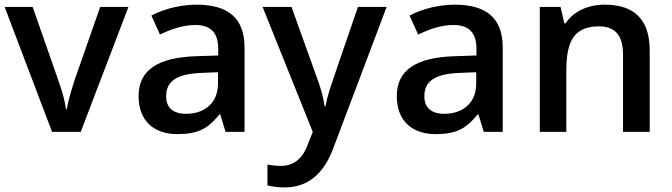

<svg xmlns="http://www.w3.org/2000/svg" viewBox="-20 -570 2906 830"><path d="M329.1 0 535.2 -540H413.1L303.2 -226.1C283.2 -164.1 272 -121.6 269 -98.1H265.1C261.2 -130.9 250 -173.3 231 -226.1L121.1 -540H0L205.1 0Z M1037.1 0V-363.8C1037.1 -492.2 966.3 -549.8 829.1 -549.8C798.3 -549.8 765.1 -545.9 730.5 -538.1C695.8 -529.8 663.6 -518.1 634.3 -502.9L671.4 -420.9C718.3 -442.9 769 -461.9 824.2 -461.9C892.1 -461.9 923.3 -427.7 923.3 -358.9V-330.1L830.1 -327.1C660.6 -321.8 579.1 -266.1 579.1 -154.8C579.1 -49.8 642.1 9.8 748 9.8C789.6 9.8 823.2 3.9 849.6 -8.3C876 -20 902.3 -42.5 928.2 -75.2H932.1L955.1 0ZM784.2 -78.1C727.1 -78.1 698.2 -105.5 698.2 -153.8C698.2 -220.2 745.1 -251 853 -254.9L922.4 -257.8V-210.9C922.4 -168.9 909.7 -136.2 884.8 -113.3C859.4 -89.8 825.7 -78.1 784.2 -78.1Z M1332 0 1312 50.8C1289.6 114.7 1250.5 147 1195.3 147C1173.3 147 1153.3 145 1136.2 141.1V231.9C1160.2 237.3 1185.1 240.2 1210.4 240.2C1308.6 240.2 1378.4 184.1 1420.4 71.8L1651.4 -540H1527.3C1452.6 -322.8 1411.1 -201.7 1403.3 -176.3C1395.5 -150.4 1390.1 -128.9 1387.2 -110.8H1383.3C1377.9 -149.4 1366.7 -190.4 1350.1 -233.9L1240.2 -540H1115.2Z M2153.3 0V-363.8C2153.3 -492.2 2082.5 -549.8 1945.3 -549.8C1914.6 -549.8 1881.3 -545.9 1846.7 -538.1C1812 -529.8 1779.8 -518.1 1750.5 -502.9L1787.6 -420.9C1834.5 -442.9 1885.3 -461.9 1940.4 -461.9C2008.3 -461.9 2039.6 -427.7 2039.6 -358.9V-330.1L1946.3 -327.1C1776.9 -321.8 1695.3 -266.1 1695.3 -154.8C1695.3 -49.8 1758.3 9.8 1864.3 9.8C1905.8 9.8 1939.5 3.9 1965.8 -8.3C1992.2 -20 2018.6 -42.5 2044.4 -75.2H2048.3L2071.3 0ZM1900.4 -78.1C1843.3 -78.1 1814.5 -105.5 1814.5 -153.8C1814.5 -220.2 1861.3 -251 1969.2 -254.9L2038.6 -257.8V-210.9C2038.6 -168.9 2025.9 -136.2 2001 -113.3C1975.6 -89.8 1941.9 -78.1 1900.4 -78.1Z M2788.6 -352.1C2788.6 -483.9 2723.6 -549.8 2594.2 -549.8C2521.5 -549.8 2458 -520.5 2425.3 -469.2H2419.4L2403.3 -540H2313.5V0H2428.2V-269C2428.2 -336.4 2439.5 -384.3 2461.9 -413.1C2484.4 -441.9 2520 -456.1 2568.4 -456.1C2641.1 -456.1 2673.3 -415.5 2673.3 -332V0H2788.6Z"/></svg>

Font: Sahel SemiBold
Style: Bold
Weight: 600
Foundry: Saber Rastikerdar (saber.rastikerdar@gmail.com)
Version: Version 3.4.0